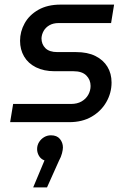

<svg xmlns="http://www.w3.org/2000/svg" viewBox="-20 -531 567 833"><path d="M24 -1 37 -80H288Q315 -80 334 -91Q353 -102 363 -120Q373 -138 373 -158Q373 -185 354.5 -203.5Q336 -222 299 -222H217Q170 -222 136 -239Q102 -256 84.5 -286Q67 -316 67 -354Q67 -394 87 -430Q107 -466 146.5 -488.5Q186 -511 243 -511H475L462 -431H235Q211 -431 194.5 -421.5Q178 -412 169.5 -397Q161 -382 160 -365Q160 -339 177 -322Q194 -305 229 -305H310Q360 -305 394 -288Q428 -271 446 -241.5Q464 -212 464 -173Q464 -128 441.5 -88.5Q419 -49 378 -25Q337 -1 280 -1ZM124 282 173 165Q157 159 149 145Q141 131 141 116Q141 99 149.5 85.5Q158 72 171.5 64Q185 56 201 56Q227 56 240 72Q253 88 253 109Q253 118 249 134Q245 150 236 166L184 282Z"/></svg>

Font: MuseoModerno
Style: Italic
Weight: 400
Italic angle: -9°
Designer: Pablo Cosgaya, Héctor Gatti, Marcela Romero, and the Authors of The MuseoModerno Project.
Foundry: Omnibus-Type Team
Version: Version 1.003